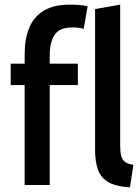

<svg xmlns="http://www.w3.org/2000/svg" viewBox="-20 -796 600 826"><path d="M86 0V-430H26V-522H86V-562Q86 -629 106 -677Q126 -725 169 -750.5Q212 -776 280 -776Q305 -776 323 -774.5Q341 -773 357 -769L340 -672Q329 -675 318.5 -676.5Q308 -678 292 -678Q235 -678 214.5 -645.5Q194 -613 194 -560V-522H315V-430H194V0ZM539 10Q480 7 447 -12Q414 -31 401.5 -66Q389 -101 389 -151V-757L497 -776V-172Q497 -143 501.5 -125.5Q506 -108 518.5 -99Q531 -90 554 -87Z"/></svg>

Font: Ubuntu Sans Mono Medium
Style: Regular
Weight: 500
Monospace: yes
Designer: Dalton Maag Ltd
Foundry: Dalton Maag Ltd
Version: Version 1.006